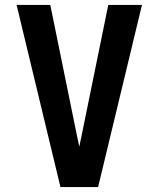

<svg xmlns="http://www.w3.org/2000/svg" viewBox="-20 -755 640 775"><path d="M376 0H224L47 -735H183L283 -245Q287 -224 291.5 -203.5Q296 -183 300 -163Q304 -183 308.5 -203.5Q313 -224 317 -245L417 -735H553Z"/></svg>

Font: Iosevka Extrabold Extended
Style: Regular
Weight: 800
Width: 7
Monospace: yes
Designer: Belleve Invis
Foundry: Belleve Invis
Version: Version 32.5.0; ttfautohint (v1.8.4)